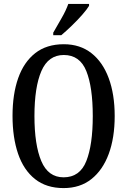

<svg xmlns="http://www.w3.org/2000/svg" viewBox="-20 -951 651 981"><path d="M305 10Q217 10 159 -36Q101 -82 72.5 -165Q44 -248 44 -359Q44 -470 73 -552Q102 -634 160 -679.5Q218 -725 306 -725Q389 -725 447 -679.5Q505 -634 535.5 -551.5Q566 -469 566 -358Q566 -247 535.5 -164.5Q505 -82 447 -36Q389 10 305 10ZM305 -45Q388 -45 421 -128Q454 -211 454 -358Q454 -506 421 -588Q388 -670 306 -670Q227 -670 191.5 -588Q156 -506 156 -358Q156 -211 191 -128Q226 -45 305 -45ZM252 -784Q273 -821 295 -859Q317 -897 329 -931H435V-921Q425 -904 401 -876.5Q377 -849 347.5 -820.5Q318 -792 293 -771H252Z"/></svg>

Font: Noto Serif Lao ExtraCondensed Medium
Style: Regular
Weight: 500
Width: 2
Designer: Monotype Design Team
Foundry: Monotype Imaging Inc.
Version: Version 2.003; ttfautohint (v1.8.4.7-5d5b)